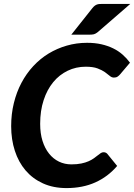

<svg xmlns="http://www.w3.org/2000/svg" viewBox="-20 -952 685 980"><path d="M37 0ZM344.5 -113Q373.5 -113 395 -117.5Q416.5 -122 432.2 -129Q448 -136 459 -144Q470 -152 478.8 -159Q487.5 -166 494.2 -170.5Q501 -175 508.5 -175Q515.5 -175 520.2 -172.5Q525 -170 527.5 -167L578 -105Q531 -50 466.5 -21Q402 8 319.5 8Q252 8 199.2 -16Q146.5 -40 110.5 -82.2Q74.5 -124.5 55.8 -182.2Q37 -240 37 -308Q37 -370.5 50.8 -426.2Q64.5 -482 89.5 -529.2Q114.5 -576.5 149.8 -614.5Q185 -652.5 228.2 -678.8Q271.5 -705 321 -719.2Q370.5 -733.5 424.5 -733.5Q464.5 -733.5 497.5 -726Q530.5 -718.5 557.5 -705.2Q584.5 -692 605.8 -673.2Q627 -654.5 643.5 -632L593 -572.5Q587.5 -566 580.2 -561Q573 -556 561.5 -556Q550 -556 540 -564.8Q530 -573.5 515.5 -583.8Q501 -594 478 -602.8Q455 -611.5 417.5 -611.5Q368 -611.5 325.5 -591Q283 -570.5 251.8 -532.8Q220.5 -495 202.8 -441Q185 -387 185 -320Q185 -271 197 -232.8Q209 -194.5 230.5 -167.8Q252 -141 281 -127Q310 -113 344.5 -113ZM645 -932 480 -789Q468.5 -779.5 459.5 -777.2Q450.5 -775 436 -775H344L451.5 -910.5Q457.5 -918 463 -922.2Q468.5 -926.5 474.5 -928.8Q480.5 -931 487.8 -931.5Q495 -932 505 -932Z"/></svg>

Font: Lato Heavy
Style: Italic
Weight: 800
Italic angle: -7°
Designer: Lukasz Dziedzic
Foundry: tyPoland Lukasz Dziedzic
Version: Version 2.007; 2014-02-27